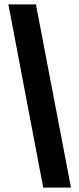

<svg xmlns="http://www.w3.org/2000/svg" viewBox="-20 -740 359 871"><path d="M176 111H302L143 -720H18Z"/></svg>

Font: Fixel Text Bold
Style: Bold
Weight: 700
Width: 4
Designer: AlfaBravo + MacPaw
Foundry: Kyrylo Tkachov, Marchela Mozhyna, Serhii Makarenko, Maria Weinstein, Zakhar Kryvoshyya
Version: Version 1.211